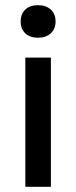

<svg xmlns="http://www.w3.org/2000/svg" viewBox="-20 -723 294 743"><path d="M60 -640Q60 -669 78 -686Q96 -703 127 -703Q158 -703 176.5 -686Q195 -669 195 -640Q195 -611 176.5 -594Q158 -577 127 -577Q96 -577 78 -594Q60 -611 60 -640ZM78 -500H177V0H78Z"/></svg>

Font: Sarabun Medium
Style: Regular
Weight: 500
Designer: Suppakit Chalermlarp | Katatrad Co.,Ltd.
Foundry: Cadson Demak Co.,Ltd.
Version: Version 1.000; ttfautohint (v1.6)